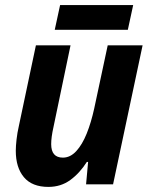

<svg xmlns="http://www.w3.org/2000/svg" viewBox="-20 -724 588 754"><path d="M170 10Q106 10 74 -28Q42 -66 42 -132Q42 -150 45 -176.5Q48 -203 54 -229L121 -546H257L190 -225Q181 -185 181 -158Q181 -105 227 -105Q256 -105 279.5 -130.5Q303 -156 320.5 -199.5Q338 -243 350 -298L403 -546H540L424 0H318L326 -88H321Q293 -44 256 -17Q219 10 170 10ZM195 -607 216 -704H503L482 -607Z"/></svg>

Font: Noto Sans SemiCondensed
Style: Bold Italic
Weight: 700
Width: 4
Italic angle: -12°
Designer: Monotype Design Team
Foundry: Monotype Imaging Inc.
Version: Version 2.013; ttfautohint (v1.8.4.7-5d5b)